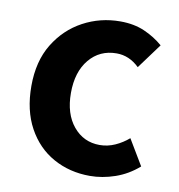

<svg xmlns="http://www.w3.org/2000/svg" viewBox="-70 -638 667 717"><g transform="rotate(10 263.5 -280.0)"><path d="M317 14Q240 14 178 -20.5Q116 -55 80 -121Q44 -187 44 -279Q44 -373 84 -438.5Q124 -504 189 -539Q254 -574 330 -574Q382 -574 422 -556.5Q462 -539 493 -512L423 -417Q385 -454 337 -454Q273 -454 233.5 -406.5Q194 -359 194 -279Q194 -200 233 -153Q272 -106 333 -106Q363 -106 391 -118.5Q419 -131 442 -151L500 -54Q460 -19 412 -2.5Q364 14 317 14Z"/></g></svg>

Font: Source Han Sans CN Bold
Style: Bold
Weight: 700
Designer: Ryoko NISHIZUKA 西塚涼子 (kana & ideographs); Paul D. Hunt (Latin, Greek & Cyrillic); Wenlong ZHANG 张文龙 (bopomofo); Sandoll 
Foundry: Adobe Systems Incorporated
Version: Version 1.00;May 30, 2023;FontCreator 11.5.0.2422 32-bit